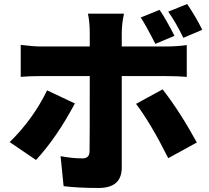

<svg xmlns="http://www.w3.org/2000/svg" viewBox="-20 -868 1040 954"><path d="M891 -680Q853 -758 816 -810L910 -848Q951 -788 985 -720ZM752 -650Q702 -748 679 -781L773 -819Q805 -772 847 -690ZM352 -354Q263 -186 159 -73L28 -162Q144 -275 214 -419ZM585 -490V-36Q585 66 470 66Q368 66 296 57L281 -92Q339 -81 390 -81Q424 -81 425 -115Q426 -143 426 -490H186Q122 -490 83 -486V-645Q145 -637 186 -637H426V-704Q426 -757 417 -800H596Q585 -749 585 -703V-637H800Q859 -637 908 -644V-486Q863 -490 801 -490ZM788 -424Q873 -315 958 -160L816 -82Q730 -254 656 -352Z"/></svg>

Font: KaiGen Gothic KR Heavy
Style: Heavy
Weight: 900
Designer: Ryoko NISHIZUKA  (kana & ideographs); Paul D. Hunt (Latin, Greek & Cyrillic); Wenlong ZHANG  (bopomofo); Sandoll Communi
Foundry: Adobe Systems Incorporated
Version: Version 1.002 March 28, 2018